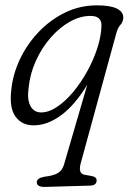

<svg xmlns="http://www.w3.org/2000/svg" viewBox="-20 -472 504 736"><path d="M153 244.5Q121 245.5 121 226.5Q121 210.5 150.5 205.5Q187.5 201 203.2 190.5Q219 180 225 160L314.5 -147Q267 -69 214.2 -30.2Q161.5 8.5 109 8.5Q63.5 8.5 39.5 -25Q15.5 -58.5 23 -124.5Q28.5 -185.5 56 -244Q83.5 -302.5 128 -349.2Q172.5 -396 229.5 -423.8Q286.5 -451.5 351.5 -451.5Q403.5 -451.5 428.5 -438.8Q453.5 -426 452.5 -404Q452 -388 441.8 -376.8Q431.5 -365.5 426.5 -347L289.5 153.5Q279 192 302.5 197.5L332.5 203Q350.5 207 350.5 219Q350.5 238.5 326.5 239.5ZM89.5 -134.5Q83.5 -89.5 97 -65.2Q110.5 -41 137.5 -41Q167 -41 199 -62.5Q231 -84 260.8 -119.8Q290.5 -155.5 314.8 -199.5Q339 -243.5 353.5 -288.8Q368 -334 369 -374Q369.5 -411 327 -411Q287 -411 247.2 -388.5Q207.5 -366 173.8 -327.2Q140 -288.5 117.5 -238.8Q95 -189 89.5 -134.5Z"/></svg>

Font: Fraunces 72pt SuperSoft Light
Style: Italic
Weight: 300
Italic angle: -16°
Version: Version 1.000;[b76b70a41]